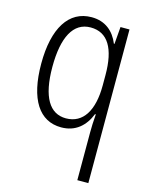

<svg xmlns="http://www.w3.org/2000/svg" viewBox="-117 -617 723 927"><g transform="rotate(15 244.5 -153.0)"><path d="M361 -3V236H416V-532H371L364 -446H361C338 -503 294 -542 225 -542C111 -542 47 -440 47 -263C47 -84 110 10 219 10C290 10 336 -31 361 -94H365C362 -61 361 -24 361 -3ZM230 -38C149 -38 103 -110 103 -262C103 -409 146 -493 233 -493C319 -493 361 -422 361 -289V-237C361 -113 316 -38 230 -38Z"/></g></svg>

Font: Noto Sans Arabic Cond Light
Style: Regular
Weight: 300
Width: 3
Designer: Monotype Design Team, Nadine Chahine, Nizar Qandah and Khaled Hosny
Foundry: Monotype Imaging Inc.
Version: Version 2.012